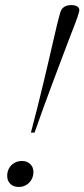

<svg xmlns="http://www.w3.org/2000/svg" viewBox="-20 -733 334 761"><path d="M293 -684.5 287 -665Q285 -658 276 -635Q267 -612 253.5 -576.8Q240 -541.5 223.5 -497.5Q207 -453.5 188.5 -404.5Q170 -355.5 151.8 -305.2Q133.5 -255 117 -207.5H102.5Q115.5 -257 128.5 -308.2Q141.5 -359.5 153.2 -408.8Q165 -458 175.2 -502.2Q185.5 -546.5 193.5 -581.2Q201.5 -616 206.8 -638.2Q212 -660.5 214 -666L219.5 -685.5Q222.5 -695 228.5 -701Q234.5 -707 243.2 -710Q252 -713 262 -713Q272.5 -713 280.8 -710Q289 -707 292.5 -700.8Q296 -694.5 293 -684.5ZM67 -95Q87 -95 99.8 -82.8Q112.5 -70.5 112.5 -51Q112.5 -35 105 -21.5Q97.5 -8 84.2 0Q71 8 54 8Q33.5 8 21 -4.2Q8.5 -16.5 8.5 -36Q8.5 -52.5 15.8 -65.8Q23 -79 36.5 -87Q50 -95 67 -95Z"/></svg>

Font: Newsreader 60pt Light
Style: Italic
Weight: 300
Italic angle: -17°
Designer: Hugues Gentile
Foundry: Production Type
Version: Version 1.003